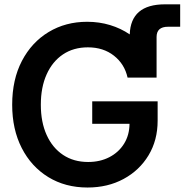

<svg xmlns="http://www.w3.org/2000/svg" viewBox="-20 -838 836 870"><path d="M376.5 11.7Q275.9 11.7 198.7 -35.6Q121.6 -83 78.4 -167.5Q35.2 -252 35.2 -363.3Q35.2 -477.5 79.3 -562Q123.5 -646.5 200.4 -692.9Q277.3 -739.3 375 -739.3Q429.7 -739.3 478.8 -724.4Q527.8 -709.5 567.9 -682.1Q572.3 -818.4 727.5 -818.4H796.4V-716.8H741.2Q689.5 -716.8 689.5 -670.4V-486.3H558.1Q544.4 -547.9 496.3 -585.7Q448.2 -623.5 378.4 -623.5Q313 -623.5 265.1 -591.3Q217.3 -559.1 191.2 -500.7Q165 -442.4 165 -363.3Q165 -284.7 191.4 -226.3Q217.8 -168 265.9 -136Q314 -104 379.4 -104Q433.1 -104 475.3 -125.7Q517.6 -147.5 542 -186.5Q566.4 -225.6 566.9 -276.9H397.9V-378.9H694.3V-291Q694.3 -202.6 653.1 -134.3Q611.8 -65.9 540 -27.1Q468.3 11.7 376.5 11.7Z"/></svg>

Font: Inter Display SemiBold
Style: Regular
Weight: 600
Designer: Rasmus Andersson
Foundry: rsms
Version: Version 4.001;git-9221beed3